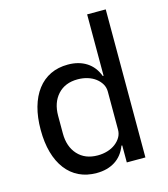

<svg xmlns="http://www.w3.org/2000/svg" viewBox="-112 -827 809 927"><g transform="rotate(-15 292.5 -364.0)"><path d="M410 -85H406Q388 -37 349.5 -12.5Q311 12 257 12Q208 12 169.5 -6.5Q131 -25 104 -60.5Q77 -96 63 -146Q49 -196 49 -259Q49 -322 63 -372Q77 -422 104 -457.5Q131 -493 169.5 -511.5Q208 -530 257 -530Q311 -530 349.5 -505.5Q388 -481 406 -433H410V-740H503V0H410ZM284 -69Q310 -69 333 -76Q356 -83 373 -96Q390 -109 400 -126Q410 -143 410 -164V-354Q410 -375 400 -392Q390 -409 373 -422Q356 -435 333 -442Q310 -449 284 -449Q221 -449 184.5 -409Q148 -369 148 -303V-215Q148 -149 184.5 -109Q221 -69 284 -69Z"/></g></svg>

Font: IBM Plex Sans Arabic Text
Style: Regular
Weight: 450
Designer: Mike Abbink, Paul van der Laan, Pieter van Rosmalen, Wael Morcos, Khajak Apelian
Foundry: Bold Monday
Version: Version 1.2